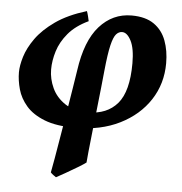

<svg xmlns="http://www.w3.org/2000/svg" viewBox="-50 -507 744 784"><g transform="rotate(5 321.5 -115.5)"><path d="M615.7 -274.9Q615.7 -190.9 572.3 -124.3Q528.8 -57.6 450.9 -18.8Q373 20 269.5 20Q191.4 20 142.3 0.7Q93.3 -18.6 66.7 -49.6Q40 -80.6 30 -116.7Q20 -152.8 20 -186Q20 -213.4 31.2 -250.2Q42.5 -287.1 70.3 -326.2Q98.1 -365.2 147.9 -400.4Q197.8 -435.5 274.9 -459Q277.3 -453.1 281.2 -438Q285.2 -422.9 285.6 -418.5Q232.9 -393.6 203.4 -358.2Q173.8 -322.8 161.9 -283.9Q149.9 -245.1 149.9 -209Q149.9 -170.4 167 -133.3Q184.1 -96.2 220.7 -71.8Q257.3 -47.4 314.9 -47.4Q393.1 -47.4 435.8 -97.4Q478.5 -147.5 478.5 -262.7Q478.5 -323.7 462.4 -355Q446.3 -386.2 425.8 -386.2Q412.1 -386.2 401.4 -374.3Q390.6 -362.3 382.3 -327.4Q374 -292.5 367.2 -224.1Q364.7 -197.8 360.1 -154.5Q355.5 -111.3 350.1 -62.3Q344.7 -13.2 339.6 33Q334.5 79.1 331.1 112.8Q327.6 146.5 327.1 157.2Q317.4 164.6 293.2 179.2Q269 193.8 244.4 207.8Q219.7 221.7 208 228Q203.6 225.1 196.5 220Q189.5 214.8 185.5 210Q189.5 190.9 196.3 150.9Q203.1 110.8 211.7 59.8Q220.2 8.8 229 -43.7Q237.8 -96.2 244.9 -141.4Q252 -186.5 256.3 -213.9Q273.4 -336.4 327.1 -396.7Q380.9 -457 458.5 -457Q515.6 -457 550.3 -432.9Q585 -408.7 600.3 -367.4Q615.7 -326.2 615.7 -274.9Z"/></g></svg>

Font: Gentium Book Plus
Style: Bold Italic
Weight: 700
Italic angle: -8°
Designer: Victor Gaultney, Annie Olsen, Iska Routamaa, Becca Hirsbrunner
Foundry: SIL International
Version: Version 6.101